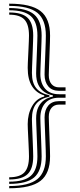

<svg xmlns="http://www.w3.org/2000/svg" viewBox="-20 -820 436 1043"><path d="M30 178.9V166.9Q112.2 166.9 147.7 134.9Q183.3 102.9 183.3 29.2Q183.3 17.8 182.5 -3.5Q181.8 -24.9 180.8 -50.7Q179.8 -76.5 178.8 -101.9Q177.8 -127.3 177 -147.3Q176.3 -167.4 176.3 -176.4Q176.3 -213.5 188.3 -238.1Q200.4 -262.8 221 -276.7Q241.6 -290.7 267.3 -295.4V-302Q241.6 -306.7 221 -320.6Q200.4 -334.5 188.3 -359.3Q176.3 -384.2 176.3 -421.2Q176.3 -430.2 177 -450.1Q177.8 -470 178.8 -495.4Q179.8 -520.8 180.8 -546.6Q181.8 -572.4 182.5 -593.8Q183.3 -615.2 183.3 -626.5Q183.3 -700.3 147.7 -732.2Q112.2 -764.2 30 -764.2V-776.3Q124.4 -776.3 165.3 -741.5Q206.2 -706.7 206.2 -626.5Q206.2 -615 205.4 -593.2Q204.7 -571.5 203.7 -545Q202.7 -518.6 201.7 -492.8Q200.7 -466.9 199.9 -446.8Q199.2 -426.7 199.2 -418.1Q199.2 -367.6 225.5 -337.8Q251.8 -308.1 300.7 -308.1H336.1V-289.2H300.7Q251.8 -289.2 225.5 -259.6Q199.2 -230 199.2 -179.2Q199.2 -170.6 199.9 -150.5Q200.7 -130.4 201.7 -104.6Q202.7 -78.8 203.7 -52.4Q204.7 -25.9 205.4 -4.1Q206.2 17.7 206.2 29.2Q206.2 109.3 165.3 144.1Q124.4 178.9 30 178.9ZM30 202.7V190.7Q136.6 190.7 182.9 153.1Q229.1 115.6 229.1 29Q229.1 17.3 228.4 -4.8Q227.6 -27 226.6 -53.8Q225.6 -80.6 224.6 -106.8Q223.6 -133 222.8 -153.3Q222.1 -173.6 222.1 -182.2Q222.1 -222.6 242.4 -246.6Q262.7 -270.6 300.7 -270.6H336.1V-251.8H300.7Q274.8 -251.8 259.9 -234.1Q245 -216.4 245 -185.2Q245 -176.8 245.8 -156.2Q246.5 -135.7 247.5 -109.1Q248.5 -82.4 249.5 -55.1Q250.5 -27.9 251.3 -5.3Q252 17.2 252 29Q252 121.9 200.4 162.3Q148.9 202.7 30 202.7ZM30 155V143Q87.6 143 112.5 116.5Q137.5 90.1 137.5 29.2Q137.5 18.1 136.7 0Q136 -18.1 135 -39.4Q134 -60.7 133 -81.6Q131.9 -102.5 131.2 -119.6Q130.5 -136.8 130.5 -146Q130.5 -201.2 154.3 -243.2Q178.1 -285.1 220.6 -295.6V-301.8Q177.6 -314.3 154.1 -351.4Q130.5 -388.5 130.5 -451.3Q130.5 -460.5 131.2 -477.7Q131.9 -494.9 133 -515.8Q134 -536.7 135 -558Q136 -579.3 136.7 -597.3Q137.5 -615.4 137.5 -626.5Q137.5 -687.5 112.5 -713.9Q87.6 -740.3 30 -740.3V-752.3Q99.9 -752.3 130.1 -723.1Q160.4 -693.9 160.4 -626.5Q160.4 -615.2 159.6 -594.3Q158.9 -573.3 157.9 -547.8Q156.9 -522.4 155.9 -497.3Q154.8 -472.3 154.1 -452.5Q153.4 -432.6 153.4 -423.5Q153.4 -369.6 177.4 -340.7Q201.3 -311.9 248.4 -302.6V-294.8Q201.3 -285.6 177.4 -256.8Q153.4 -228 153.4 -173.8Q153.4 -164.6 154.1 -144.8Q154.8 -125 155.9 -100Q156.9 -74.9 157.9 -49.5Q158.9 -24 159.6 -3Q160.4 17.9 160.4 29.2Q160.4 96.5 130.1 125.8Q99.9 155 30 155ZM336.1 -326.7H300.7Q262.7 -326.7 242.4 -350.7Q222.1 -374.7 222.1 -415.1Q222.1 -423.7 222.8 -443.9Q223.6 -464.1 224.6 -490.2Q225.6 -516.3 226.6 -543.2Q227.6 -570.1 228.4 -592.3Q229.1 -614.5 229.1 -626.3Q229.1 -713 182.9 -750.5Q136.6 -788 30 -788V-800Q148.9 -800 200.4 -759.7Q252 -719.3 252 -626.3Q252 -614.4 251.3 -591.8Q250.5 -569.2 249.5 -541.9Q248.5 -514.7 247.5 -488Q246.5 -461.4 245.8 -440.9Q245 -420.4 245 -412.1Q245 -380.7 259.9 -363.1Q274.8 -345.5 300.7 -345.5H336.1Z"/></svg>

Font: Big Shoulders Inline Text Thin
Style: Regular
Weight: 100
Designer: Patric King
Foundry: XO Type Co
Version: Version 2.002